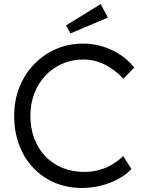

<svg xmlns="http://www.w3.org/2000/svg" viewBox="-20 -924 723 954"><path d="M387.7 10Q314.1 10 252.4 -16Q190.7 -42 145.2 -90.2Q99.7 -138.3 75 -204.2Q50.4 -270 50.4 -348.7Q50.4 -425.3 76.4 -490.5Q102.3 -555.7 149.2 -604.5Q196 -653.3 258.3 -680.3Q320.7 -707.3 393.7 -707.3Q445.4 -707.3 493.2 -692.2Q541 -677 580.5 -650Q620 -623 647 -588L593.3 -532.9Q549.9 -579 499.7 -603.7Q449.5 -628.3 393.7 -628.3Q338 -628.3 289.9 -607.5Q241.8 -586.6 206.4 -549.2Q171.1 -511.9 151 -460.6Q131 -409.4 131 -348.7Q131 -286.3 150.7 -234.9Q170.4 -183.5 206.1 -146.4Q241.8 -109.4 291.2 -89.5Q340.6 -69.7 399.7 -69.7Q436.7 -69.7 471.7 -79.2Q506.8 -88.7 537.1 -106.5Q567.5 -124.4 592.2 -148.7L633 -84.3Q607.7 -56.6 568.8 -35.3Q530 -14 483.2 -2Q436.4 10 387.7 10ZM330.1 -758 308.5 -797.9 480.4 -903.8 515.9 -836.7Z"/></svg>

Font: Lexend Medium
Style: Regular
Weight: 500
Designer: Bonnie Shaver-Troup, Thomas Jockin
Foundry: Lexend
Version: Version 1.005